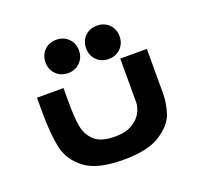

<svg xmlns="http://www.w3.org/2000/svg" viewBox="-100 -654 800 766"><g transform="rotate(-20 300.0 -271.0)"><path d="M60.5 -291V-351H173V-289.5Q173 -226 179.8 -187.8Q186.5 -149.5 214 -124Q241.5 -98.5 300.5 -98.5Q346.5 -98.5 374.5 -115.5Q402.5 -132.5 414.2 -155.5Q426 -178.5 426 -197V-384H539V-197Q539 -153.5 525.2 -111.5Q511.5 -69.5 458.5 -34.8Q405.5 0 300 0Q190 0 138 -39.8Q86 -79.5 73.2 -138Q60.5 -196.5 60.5 -291ZM140.5 -471.5Q140.5 -502 160.5 -522Q180.5 -542 211.5 -542Q242 -542 262.2 -522Q282.5 -502 282.5 -471.5Q282.5 -441 262.2 -420.8Q242 -400.5 211.5 -400.5Q180.5 -400.5 160.5 -420.8Q140.5 -441 140.5 -471.5ZM312 -469Q312 -499.5 332 -519.5Q352 -539.5 383 -539.5Q413.5 -539.5 433.8 -519.5Q454 -499.5 454 -469Q454 -438.5 433.8 -418.2Q413.5 -398 383 -398Q352 -398 332 -418.2Q312 -438.5 312 -469Z"/></g></svg>

Font: JuliaMono ExtraBold
Style: Italic
Weight: 800
Italic angle: -9°
Monospace: yes
Designer: cormullion
Foundry: corm
Version: Version 0.057; ttfautohint (v1.8.4)